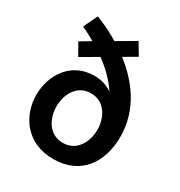

<svg xmlns="http://www.w3.org/2000/svg" viewBox="-195 -971 1044 1115"><g transform="rotate(30 326.5 -413.5)"><path d="M325 10C509 10 599 -126 599 -296C599 -483 488 -617 375 -704L459 -753L412 -832L291 -761C205 -813 135 -837 135 -837L91 -743C91 -743 129 -727 181 -697L110 -655L155 -576L267 -641C320 -602 374 -552 413 -492C385 -512 345 -529 292 -529C136 -529 54 -397 54 -265C54 -129 141 10 325 10ZM326 -99C234 -99 189 -183 189 -265C189 -348 234 -431 326 -431C418 -431 463 -347 463 -265C463 -184 419 -99 326 -99Z"/></g></svg>

Font: Be Vietnam Pro SemiBold
Style: Regular
Weight: 600
Designer: Lam Bao, Tony Le, Vietanh Nguyen
Foundry: Yellow Type Foundry
Version: Version 1.002